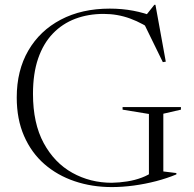

<svg xmlns="http://www.w3.org/2000/svg" viewBox="-20 -750 788 780"><path d="M643.5 -53.5 696.5 -47V-41.5Q659.5 -26 614.8 -14.2Q570 -2.5 523.5 3.8Q477 10 434.5 10Q353.5 10 283.2 -13.8Q213 -37.5 160.2 -83.5Q107.5 -129.5 77.8 -197.5Q48 -265.5 48 -354Q48 -463.5 95 -544.5Q142 -625.5 227 -670.2Q312 -715 426 -715Q476 -715 521 -706.5Q566 -698 608 -681.5L568.5 -682L607 -730.5H611.5L653.5 -499.5L641.5 -497.5L555.5 -673.5L613 -618Q561 -655.5 509.2 -674.5Q457.5 -693.5 401 -693.5Q338.5 -693.5 286 -673.8Q233.5 -654 194.8 -613.8Q156 -573.5 135 -512.5Q114 -451.5 114 -368.5Q114 -249 157.5 -168.8Q201 -88.5 273.8 -48Q346.5 -7.5 434 -7.5Q465 -8 496.8 -13Q528.5 -18 556.2 -28.5Q584 -39 603 -54L585 -21.5V-287L478 -304.5V-315H715V-304.5L643.5 -288Z"/></svg>

Font: Newsreader 60pt Light
Style: Regular
Weight: 300
Designer: Hugues Gentile
Foundry: Production Type
Version: Version 1.003